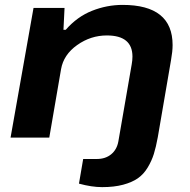

<svg xmlns="http://www.w3.org/2000/svg" viewBox="-20 -559 772 780"><path d="M395 201.2Q352.5 201.2 300.8 187L317.9 86.9H373Q408.7 86.9 431.9 67.6Q455.1 48.3 460.9 15.1L515.1 -297.9Q518.1 -314.5 518.1 -329.1Q518.1 -415 414.1 -415Q348.6 -415 293.5 -376Q238.3 -336.9 228 -277.8L180.2 0H22.9L116.2 -526.9H242.2L237.8 -438H247.1Q293.5 -491.2 353.8 -515.1Q414.1 -539.1 478 -539.1Q681.2 -539.1 681.2 -376Q681.2 -350.6 674.8 -314.9L621.1 -2Q613.8 38.1 605 66.4Q596.2 94.7 579.8 121.8Q563.5 148.9 540 165.3Q516.6 181.6 480.2 191.4Q443.8 201.2 395 201.2Z"/></svg>

Font: Archivo Expanded
Style: Bold Italic
Weight: 700
Width: 7
Italic angle: -10°
Designer: Hector Gatti
Foundry: Omnibus-Type
Version: Version 2.001